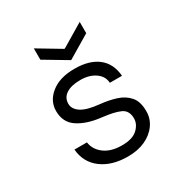

<svg xmlns="http://www.w3.org/2000/svg" viewBox="-165 -830 930 971"><g transform="rotate(-30 300.0 -344.0)"><path d="M306 12Q213 12 154 -32Q95 -76 88 -154H161Q167 -110 205.5 -81Q244 -52 308 -52Q370 -52 399 -79.5Q428 -107 428 -140Q428 -186 393.5 -202Q359 -218 288 -226Q207 -235 156 -268.5Q105 -302 105 -369Q105 -428 155.5 -468Q206 -508 292 -508Q378 -508 427.5 -469.5Q477 -431 483 -357H412Q410 -396 375.5 -420Q341 -444 290 -444Q236 -444 206.5 -424.5Q177 -405 177 -370Q177 -339 209 -317.5Q241 -296 311 -289Q363 -284 405.5 -270.5Q448 -257 474 -227Q500 -197 500 -143Q501 -99 476 -63.5Q451 -28 407.5 -8Q364 12 306 12ZM300 -554 166 -634V-700L298 -621H302L434 -700V-634Z"/></g></svg>

Font: DM Mono Light
Style: Regular
Weight: 300
Designer: Colophon Foundry
Foundry: Colophon Foundry
Version: Version 1.000; ttfautohint (v1.8.2.53-6de2)